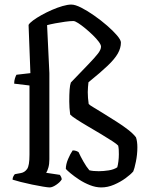

<svg xmlns="http://www.w3.org/2000/svg" viewBox="-20 -820 635 840"><path d="M197 0Q190 0 168.5 -3.5Q147 -7 120.5 -12.5Q94 -18 70.5 -24Q47 -30 35 -34Q35 -42 38.5 -48.5Q42 -55 45 -58L72 -63Q88 -66 98.5 -80.5Q109 -95 109 -143V-446L42 -454Q42 -467 45.5 -477.5Q49 -488 52 -493L113 -500L105 -711Q109 -719 124.5 -730.5Q140 -742 161.5 -754Q183 -766 207 -776.5Q231 -787 253.5 -793.5Q276 -800 292 -800Q309 -800 335.5 -786.5Q362 -773 392 -752Q422 -731 448.5 -708Q475 -685 492 -665Q509 -645 509 -634Q509 -610 495.5 -586Q482 -562 451 -532.5Q420 -503 367 -460Q366 -450 365 -439Q364 -428 364 -417Q364 -404 365 -391.5Q366 -379 368 -365Q371 -361 389.5 -350Q408 -339 434.5 -322.5Q461 -306 489.5 -288Q518 -270 541 -252Q564 -234 575 -219Q578 -210 579.5 -199Q581 -188 581 -176Q581 -144 574.5 -112.5Q568 -81 563 -70Q552 -57 529.5 -40.5Q507 -24 479 -12Q451 0 423 0Q399 0 373.5 -10Q348 -20 326 -34.5Q304 -49 288.5 -62Q273 -75 268 -81Q268 -101 278 -124.5Q288 -148 298 -162Q308 -162 315 -159Q322 -156 324 -154Q331 -138 344.5 -114Q358 -90 371 -75Q379 -73 389.5 -72Q400 -71 412 -71Q432 -71 455 -74.5Q478 -78 493 -88Q496 -98 498 -114Q500 -130 500 -145Q500 -157 499.5 -165.5Q499 -174 497 -183Q492 -189 471.5 -202.5Q451 -216 422.5 -233Q394 -250 365 -267Q336 -284 314.5 -298Q293 -312 287 -319Q285 -333 284 -348Q283 -363 283 -376Q283 -407 284.5 -427.5Q286 -448 290 -459Q337 -508 366 -538Q395 -568 408.5 -585.5Q422 -603 422 -616Q422 -624 412 -637.5Q402 -651 386 -666.5Q370 -682 353 -696Q336 -710 322 -719Q308 -728 301 -728Q287 -728 265 -725Q243 -722 222 -718Q201 -714 186 -710L196 -500V-123Q196 -102 191.5 -86.5Q187 -71 182 -64L242 -55Q244 -52 247 -46.5Q250 -41 250 -35Q243 -23 226 -11.5Q209 0 197 0Z"/></svg>

Font: Texturina Medium
Style: Regular
Weight: 500
Designer: Guillermo Torres Carreño
Foundry: Omnibus-Type
Version: Version 1.003